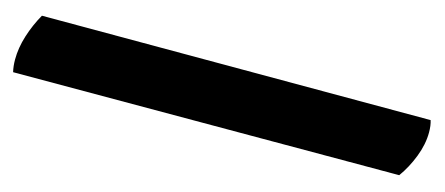

<svg xmlns="http://www.w3.org/2000/svg" viewBox="-49 -80 917 396"><g transform="rotate(15 409.0 118.0)"><path d="M-22.9 155.8Q-22.9 130.9 -14.6 104.5Q-6.3 78.1 7.3 54.2L837.4 54.7Q840.8 65.4 840.8 80.1Q840.8 105.5 830.3 132.6Q819.8 159.7 804.2 181.2L-20 182.1Q-22.9 169.9 -22.9 155.8Z"/></g></svg>

Font: Fruktur
Style: Regular
Weight: 400
Designer: Viktoriya Grabowska
Foundry: Viktoriya Grabowska
Version: Version 1.004; ttfautohint (v1.4.1)